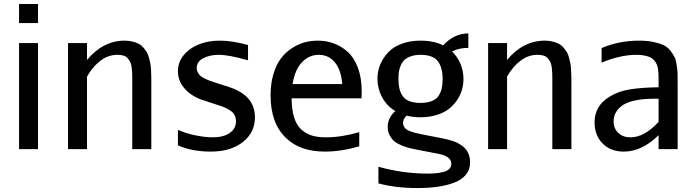

<svg xmlns="http://www.w3.org/2000/svg" viewBox="-20 -745 3470 959"><path d="M169.9 -629.9H75.2V-725.1H169.9ZM169.9 0H75.2V-529.8H169.9Z M640.6 -347.2Q640.6 -368.2 640.1 -380.9Q639.6 -393.6 637.5 -409.9Q635.3 -426.3 630.4 -435.5Q625.5 -444.8 617.7 -454.1Q609.9 -463.4 596.9 -467.3Q584 -471.2 566.4 -471.2Q520 -471.2 481.2 -441.4Q442.4 -411.6 414.6 -362.3V0H319.8V-529.8H414.6V-445.8Q495.1 -542 602.5 -542Q624 -542 642.1 -537.4Q660.2 -532.7 673.1 -526.1Q686 -519.5 696.3 -507.3Q706.5 -495.1 713.1 -484.6Q719.7 -474.1 724.1 -456.5Q728.5 -439 731 -427Q733.4 -415 734.4 -394.3Q735.4 -373.5 735.6 -362.5Q735.8 -351.6 735.8 -331.1Q735.8 -329.6 735.8 -329.1V0H640.6Z M1253.4 -159.2Q1253.4 -83 1192.9 -35.4Q1132.3 12.2 1032.7 12.2Q938.5 12.2 868.7 -19V-96.2Q912.1 -77.6 959 -68.4Q1005.9 -59.1 1042.5 -59.1Q1096.2 -59.1 1127.4 -80.8Q1158.7 -102.5 1158.7 -139.2Q1158.7 -156.7 1151.4 -170.4Q1144 -184.1 1129.4 -193.4Q1114.7 -202.6 1103 -207.8Q1091.3 -212.9 1071.8 -219.2L995.6 -244.1Q940.4 -261.7 904.5 -300Q868.7 -338.4 868.7 -389.2Q868.7 -434.1 897.2 -469.2Q925.8 -504.4 972.9 -523.2Q1020 -542 1076.7 -542Q1141.6 -542 1218.8 -520V-443.8Q1122.6 -471.2 1073.7 -471.2Q1026.9 -471.2 994.6 -453.9Q962.4 -436.5 962.4 -404.8Q962.4 -393.1 968 -383.1Q973.6 -373 980.7 -366.5Q987.8 -359.9 1001.2 -353.3Q1014.6 -346.7 1023.2 -343.5Q1031.7 -340.3 1047.4 -335L1124.5 -310.1Q1253.4 -268.6 1253.4 -159.2Z M1441.4 -325.2H1689.5Q1683.6 -396.5 1652.3 -433.8Q1621.1 -471.2 1572.3 -471.2Q1524.4 -471.2 1488.8 -434.6Q1453.1 -397.9 1441.4 -325.2ZM1436.5 -253.9Q1437 -197.8 1449 -158.9Q1460.9 -120.1 1484.4 -98.6Q1507.8 -77.1 1537.4 -68.1Q1566.9 -59.1 1607.4 -59.1Q1686.5 -59.1 1774.4 -85V-14.2Q1684.6 12.2 1603.5 12.2Q1478 12.2 1408.2 -56.2Q1331.5 -129.4 1331.5 -269Q1331.5 -328.6 1346.2 -376.7Q1360.8 -424.8 1384.3 -454.8Q1407.7 -484.9 1439.2 -505.1Q1470.7 -525.4 1502.4 -533.7Q1534.2 -542 1567.4 -542Q1609.9 -542 1647.7 -528.1Q1685.5 -514.2 1717.3 -485.4Q1749 -456.5 1767.8 -406.2Q1786.6 -356 1786.6 -289.6Q1786.6 -266.1 1785.6 -253.9Z M2080.1 -231Q2113.8 -231 2136.5 -240Q2159.2 -249 2170.7 -266.6Q2182.1 -284.2 2186.5 -304Q2190.9 -323.7 2190.9 -351.1Q2190.9 -408.2 2166.5 -439.7Q2142.1 -471.2 2080.1 -471.2Q2052.2 -471.2 2031.5 -463.6Q2010.7 -456.1 1999.3 -444.8Q1987.8 -433.6 1981 -416.7Q1974.1 -399.9 1972.2 -385Q1970.2 -370.1 1970.2 -351.1Q1970.2 -323.2 1974.9 -303Q1979.5 -282.7 1991.2 -265.6Q2002.9 -248.5 2025.1 -239.7Q2047.4 -231 2080.1 -231ZM1865.2 -351.1Q1865.2 -376 1871.8 -400.9Q1878.4 -425.8 1894.3 -451.7Q1910.2 -477.5 1933.8 -497.3Q1957.5 -517.1 1995.4 -529.5Q2033.2 -542 2080.1 -542Q2146 -542 2193.4 -518.6Q2249 -578.1 2319.3 -578.1V-505.9Q2272 -505.9 2237.8 -487.8Q2265.6 -461.4 2280.3 -425.5Q2294.9 -389.6 2294.9 -351.1Q2294.9 -323.2 2287.4 -296.6Q2279.8 -270 2262.9 -244.9Q2246.1 -219.7 2221.9 -200.9Q2197.8 -182.1 2161.1 -170.7Q2124.5 -159.2 2080.1 -159.2Q2042.5 -159.2 2010.7 -167.5Q1993.2 -150.9 1993.2 -130.9Q1993.2 -120.1 1998.5 -111.6Q2003.9 -103 2011.2 -97.9Q2018.6 -92.8 2033.4 -87.6Q2048.3 -82.5 2059.3 -80.1Q2070.3 -77.6 2091.3 -73.2L2184.1 -55.2Q2199.7 -52.2 2210.9 -49.6Q2222.2 -46.9 2238.3 -41.7Q2254.4 -36.6 2265.9 -30.8Q2277.3 -24.9 2289.8 -15.6Q2302.2 -6.3 2310.1 4.6Q2317.9 15.6 2323 31Q2328.1 46.4 2328.1 64.9Q2328.1 102.1 2306.2 128.4Q2284.2 154.8 2244.9 168.7Q2205.6 182.6 2161.6 188.5Q2117.7 194.3 2064.5 194.3Q1957 194.3 1870.1 170.9V87.9Q1993.7 122.1 2114.3 122.1Q2140.1 122.1 2159.7 120.1Q2179.2 118.2 2197.3 113Q2215.3 107.9 2224.9 97.7Q2234.4 87.4 2234.4 72.3Q2234.4 33.7 2160.6 21.5Q2159.2 21 2158.2 21L2064 2.9Q2041.5 -1.5 2026.4 -5.1Q2011.2 -8.8 1988.3 -17.8Q1965.3 -26.9 1951.4 -37.8Q1937.5 -48.8 1927 -67.9Q1916.5 -86.9 1916.5 -110.8Q1916.5 -157.2 1954.6 -190.4Q1911.6 -215.8 1888.4 -259.5Q1865.2 -303.2 1865.2 -351.1Z M2738.8 -347.2Q2738.8 -368.2 2738.3 -380.9Q2737.8 -393.6 2735.6 -409.9Q2733.4 -426.3 2728.5 -435.5Q2723.6 -444.8 2715.8 -454.1Q2708 -463.4 2695.1 -467.3Q2682.1 -471.2 2664.6 -471.2Q2618.2 -471.2 2579.3 -441.4Q2540.5 -411.6 2512.7 -362.3V0H2418V-529.8H2512.7V-445.8Q2593.3 -542 2700.7 -542Q2722.2 -542 2740.2 -537.4Q2758.3 -532.7 2771.2 -526.1Q2784.2 -519.5 2794.4 -507.3Q2804.7 -495.1 2811.3 -484.6Q2817.9 -474.1 2822.3 -456.5Q2826.7 -439 2829.1 -427Q2831.5 -415 2832.5 -394.3Q2833.5 -373.5 2833.7 -362.5Q2834 -351.6 2834 -331.1Q2834 -329.6 2834 -329.1V0H2738.8Z M3172.9 -542Q3212.9 -542 3243.7 -535.4Q3274.4 -528.8 3294.4 -519.5Q3314.5 -510.3 3328.4 -492.2Q3342.3 -474.1 3349.4 -459.7Q3356.4 -445.3 3360.1 -419.4Q3363.8 -393.6 3364.3 -377.9Q3364.7 -362.3 3364.7 -333V0H3269.5V-69.8Q3186.5 12.2 3095.7 12.2Q3029.8 12.2 2989.7 -28.6Q2949.7 -69.3 2949.7 -133.8Q2949.7 -215.8 3022.9 -261.2Q3068.8 -289.6 3127.7 -298.8Q3186.5 -308.1 3269.5 -309.1V-349.1Q3269.5 -366.2 3269 -376.5Q3268.6 -386.7 3266.4 -401.1Q3264.2 -415.5 3260 -424.3Q3255.9 -433.1 3247.8 -443.1Q3239.7 -453.1 3228.3 -458.5Q3216.8 -463.9 3199.5 -467.5Q3182.1 -471.2 3159.7 -471.2Q3078.1 -471.2 2984.9 -432.1V-504.9Q3070.8 -542 3172.9 -542ZM3269.5 -136.2V-252Q3228.5 -252 3203.4 -250.5Q3178.2 -249 3146.5 -241.9Q3114.7 -234.9 3092.8 -221.2Q3044.9 -189.5 3044.9 -139.2Q3044.9 -103 3068.1 -81.1Q3091.3 -59.1 3129.9 -59.1Q3198.2 -59.1 3269.5 -136.2Z"/></svg>

Font: Aurulent Sans
Style: Regular
Weight: 400
Version: Version 2007.05.04